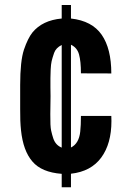

<svg xmlns="http://www.w3.org/2000/svg" viewBox="-20 -708 541 790"><path d="M188 -312.5 187 -238.3Q186.5 -188 190.4 -170.9Q194.3 -153.3 199.2 -138.7Q208.5 -110.8 233.9 -100.6V-522.9Q210 -511.2 202.6 -490.2Q195.3 -468.8 192.4 -456.1Q189.5 -443.4 188.5 -421.4Q187.5 -399.4 187.5 -386.7Q187.5 -374 187.5 -348.6Q188 -322.3 188 -312.5ZM272 62.5H233.9V7.3Q150.9 1 113.3 -43.5Q75.2 -87.4 66.4 -172.4Q62.5 -209 63 -259.8V-357.9Q63 -457 78.6 -503.9Q94.7 -550.8 113.3 -574.2Q154.3 -624.5 233.9 -631.8V-687.5H272V-631.8Q358.9 -622.1 398.4 -564.9Q438 -507.8 438 -405.8L313 -406.2Q313 -455.6 305.2 -483.9Q297.4 -512.2 272 -523.9V-101.1Q304.7 -117.2 310.1 -166Q313 -192.4 313 -231H438L438.5 -210Q438.5 -116.7 396.5 -59.6Q354.5 -2.4 272 6.8Z"/></svg>

Font: Oswald
Style: Book
Weight: 400
Designer: vernon adams
Foundry: vernon adams
Version: Version 1.000